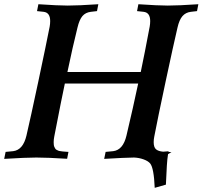

<svg xmlns="http://www.w3.org/2000/svg" viewBox="-35 -754 963 913"><path d="M460.4 1.5 467.3 -31.7 503.4 -35.2Q550.3 -41 566.4 -109.4Q598.1 -243.2 622.1 -356.9H273.4Q263.2 -308.6 253.7 -261.2Q244.1 -213.9 235.6 -168.7Q227.1 -123.5 223.1 -105Q220.2 -90.8 220.2 -78.1Q220.2 -70.3 220.9 -64.5Q221.7 -58.6 224.1 -54.2Q226.6 -49.8 228.3 -46.6Q230 -43.5 235.1 -41Q240.2 -38.6 242.7 -37.4Q245.1 -36.1 252.9 -35.2Q260.7 -34.2 263.7 -33.7Q266.6 -33.2 276.9 -32.7Q287.1 -32.2 290.5 -31.7L284.2 1Q189.5 -4.9 137.7 -4.9Q89.4 -4.9 -15.1 1.5L-8.3 -31.7L27.8 -35.2Q74.7 -41 90.8 -109.4Q109.4 -189 147.5 -367.9Q185.5 -546.9 201.2 -627.4Q203.6 -640.6 203.6 -653.8Q203.6 -694.3 172.4 -697.8L141.1 -701.2L147.5 -733.9Q241.7 -727.5 287.1 -727.5Q337.4 -727.5 432.6 -733.9L426.3 -701.2L397 -697.8Q371.6 -694.8 356.9 -677.5Q342.3 -660.2 333.5 -623Q311 -533.2 285.6 -411.6H634.3Q653.3 -502 676.8 -627.4Q679.2 -640.6 679.2 -653.8Q679.2 -694.3 647.9 -697.8L616.7 -701.2L623 -733.9Q717.3 -727.5 762.7 -727.5Q813 -727.5 908.2 -733.9L901.9 -701.2L872.6 -697.8Q847.7 -694.8 832.5 -677.2Q817.4 -659.7 809.1 -623Q791 -546.4 752.9 -367.9Q714.8 -189.5 698.7 -105Q695.8 -91.3 695.8 -78.1Q695.8 -53.7 706.8 -44.2Q717.8 -34.7 740.7 -32.7L766.6 -34.7L766.1 -31.7Q774.9 -30.8 780.3 -30.8L764.2 -21L763.2 -14.6Q758.3 12.7 753.9 124L700.7 139.2Q696.8 45.4 679.2 23.4Q669.4 11.7 647.9 3.9Q626.5 -3.9 602.5 -4.9Q558.6 -4.4 460.4 1.5Z"/></svg>

Font: Flanker
Style: Bold Italic
Weight: 700
Italic angle: -12°
Designer: Flanker
Version: Version 2.000